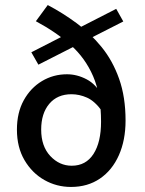

<svg xmlns="http://www.w3.org/2000/svg" viewBox="-20 -729 572 760"><path d="M261 11Q204 11 155.5 -16.5Q107 -44 77 -95Q47 -146 47 -216Q47 -283 74 -332Q101 -381 146 -408Q191 -435 245 -435Q285 -435 323 -415Q361 -395 383 -351L384 -289Q355 -329 324.5 -342.5Q294 -356 263 -356Q207 -356 175 -318Q143 -280 143 -216Q143 -150 179 -111.5Q215 -73 264 -73Q320 -73 350 -119.5Q380 -166 380 -247Q380 -355 348.5 -427.5Q317 -500 259.5 -551Q202 -602 122 -645L169 -709Q228 -678 283 -637.5Q338 -597 382 -543Q426 -489 451.5 -417Q477 -345 477 -252Q477 -174 450.5 -114.5Q424 -55 375.5 -22Q327 11 261 11ZM132 -473 104 -522 440 -694 468 -644Z"/></svg>

Font: Narnoor Medium
Style: Regular
Weight: 500
Designer: S. Sridhar Murthy
Foundry: SIL International
Version: Version 3.000